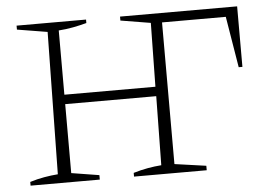

<svg xmlns="http://www.w3.org/2000/svg" viewBox="-48 -708 1075 771"><g transform="rotate(-5 489.5 -322.5)"><path d="M45 0V-15Q74 -24 102.5 -29Q131 -34 158 -36L167 -609L45 -629V-645H325V-631Q299 -624 270.5 -618.5Q242 -613 212 -611V-352H579L583 -609L462 -629V-645H934V-401H919L885 -607H628V-36L755 -18V0H462V-15Q492 -24 520 -29Q548 -34 575 -36L579 -314H212V-36L324 -18V0Z"/></g></svg>

Font: Piazzolla SC ExtraLight
Style: Regular
Weight: 200
Designer: Juan Pablo del Peral
Foundry: Huerta Tipografica
Version: Version 1.330